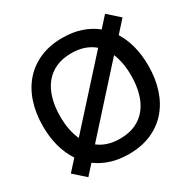

<svg xmlns="http://www.w3.org/2000/svg" viewBox="-165 -897 1070 1074"><g transform="rotate(-30 370.0 -360.0)"><path d="M33 -53.5 94.5 -121.5Q63 -169 46.5 -229Q30 -289 30 -360Q30 -443.5 52.8 -512.5Q75.5 -581.5 119.2 -631Q163 -680.5 226.2 -707.8Q289.5 -735 370.5 -735Q436.5 -735 490.2 -717Q544 -699 585.5 -665.5L645.5 -732L720 -665.5L652 -590Q710.5 -496 710.5 -360Q710.5 -276.5 687.8 -207.5Q665 -138.5 621.5 -89Q578 -39.5 514.8 -12.2Q451.5 15 370.5 15Q307.5 15 255.5 -1.5Q203.5 -18 163 -48.5L107.5 13ZM517 -586.5Q489 -610.5 452.8 -623Q416.5 -635.5 370.5 -635.5Q313 -635.5 270 -615.8Q227 -596 198.5 -559.8Q170 -523.5 155.5 -472.8Q141 -422 141 -360Q141 -314.5 148.5 -275.5Q156 -236.5 171 -204ZM370.5 -84.5Q428 -84.5 471 -104.2Q514 -124 542.5 -160.2Q571 -196.5 585.2 -247.2Q599.5 -298 599.5 -360Q599.5 -402.5 593 -439Q586.5 -475.5 573.5 -506.5L231.5 -127.5Q258.5 -106.5 293 -95.5Q327.5 -84.5 370.5 -84.5Z"/></g></svg>

Font: Vela Sans SemBd
Style: Regular
Weight: 600
Designer: Principal design: Mikhail Sharanda - project Manrope.
Design modification: Ravid Balaliev
Foundry: Mikhail Sharanda
Version: Version 1.001